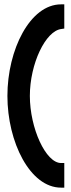

<svg xmlns="http://www.w3.org/2000/svg" viewBox="-20 -715 328 881"><path d="M260 146H275V33H260C190 33 117 -127 117 -275C117 -422 189 -574 262 -582L275 -584V-695H260C118 -695 14 -487 14 -275C14 -63 118 146 260 146Z"/></svg>

Font: Charger Pro
Style: Blk
Weight: 900
Designer: Jasper
Foundry: Cannot Into Space Fonts
Version: Version 1.09